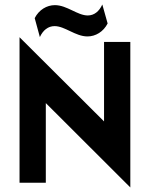

<svg xmlns="http://www.w3.org/2000/svg" viewBox="-20 -811 665 852"><path d="M156.9 -646.5C170.8 -677.1 193.8 -695.1 222.2 -695.1C268.1 -695.1 314.6 -649.3 368.1 -649.3C404.2 -649.3 438.9 -670.1 457.6 -706.9L434 -791C420.1 -760.4 397.9 -742.4 369.4 -742.4C323.6 -742.4 277.1 -788.2 223.6 -788.2C187.5 -788.2 152.8 -767.4 134 -730.6ZM558.3 20.8V-625H441.7V-272.2L66.7 -645.8V0H183.3V-353.5Z"/></svg>

Font: Afacad
Style: Bold
Weight: 700
Designer: Kristian Moeller
Foundry: Dicotype
Version: Version 1.000